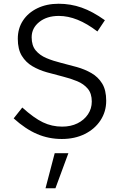

<svg xmlns="http://www.w3.org/2000/svg" viewBox="-20 -731 640 1025"><path d="M310 11Q240 11 178 -15.5Q116 -42 53 -99L99 -157Q161 -101 209 -78Q257 -55 312 -55Q358 -55 393.5 -72.5Q429 -90 449.5 -120.5Q470 -151 470 -189Q470 -232 448.5 -257.5Q427 -283 392 -297.5Q357 -312 315 -322.5Q273 -333 230.5 -345Q188 -357 153 -377.5Q118 -398 96.5 -433Q75 -468 75 -524Q75 -579 102.5 -621Q130 -663 179.5 -687Q229 -711 293 -711Q357 -711 415.5 -690.5Q474 -670 540 -623L500 -563Q445 -605 394 -625.5Q343 -646 294 -646Q230 -646 189.5 -613.5Q149 -581 149 -532Q149 -488 170.5 -462Q192 -436 227.5 -421Q263 -406 305.5 -395.5Q348 -385 390.5 -373Q433 -361 468.5 -340.5Q504 -320 525.5 -285Q547 -250 547 -193Q547 -135 516.5 -88.5Q486 -42 432.5 -15.5Q379 11 310 11ZM223 274 272 87H345L276 274Z"/></svg>

Font: Red Hat Mono
Style: Regular
Weight: 300
Monospace: yes
Designer: Pentagram, MCKL
Foundry: Pentagram, MCKL
Version: Version 1.023